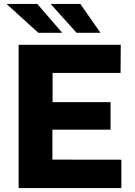

<svg xmlns="http://www.w3.org/2000/svg" viewBox="-20 -949 681 969"><path d="M74 0V-723H589.5L588.5 -581H245.5V-433.5H538V-294.5H244.5V-143.5L592.5 -143V0ZM385.5 -929 487 -783.5H366.5L235.5 -929ZM168.5 -929 294 -783.5H173.5L13 -929Z"/></svg>

Font: Public Sans Thin ExtraBold
Style: Regular
Weight: 800
Version: Version 1.007